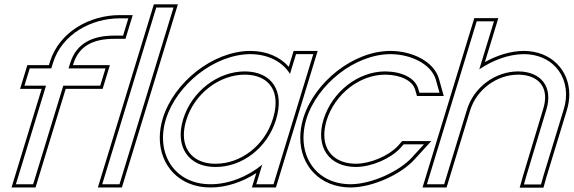

<svg xmlns="http://www.w3.org/2000/svg" viewBox="-20 -834 2659 890"><path d="M535 -749H575L550.5 -669H510.5C407.5 -669 334.4 -633 305.8 -543L297.8 -517H429.1H469.1L444.6 -437H404.6H273.4L145.9 -20L133.6 20H53.6L65.9 -20L193.4 -437H133.4H93.4L117.8 -517H157.8H217.8L225.8 -543C267.7 -677 404.4 -749 535 -749ZM535 -764C399.6 -764 255.9 -689.5 211.4 -547.4L206.7 -532H106.7L73.1 -422H173.1L33.4 35H144.7L284.5 -422H455.7L489.3 -532H318.1L320.1 -538.5C346.2 -620.7 411 -654 510.5 -654H561.6L595.3 -764Z M692 -759 704.3 -799H784.3L772 -759L546.1 -20L533.9 20H453.9L466.1 -20ZM693.2 -814 433.6 35H545L804.6 -814Z M748.9 -281C797.8 -441 973.8 -582 1139.7 -583C1223.3 -583 1290.3 -547.1 1324.2 -491.3L1340 -543L1352.2 -583H1432.2L1420 -543L1341.1 -284.8L1339.9 -281L1260.1 -20L1247.9 20H1167.9L1180.1 -20L1195.6 -70.8C1128 -15.1 1039.3 20.5 955.4 20C788.6 20 700.3 -122 748.9 -281ZM828.9 -281C789.5 -152 855.3 -59 979.8 -60C1103.7 -60 1218.5 -148.8 1258.5 -276.3L1259.9 -281C1299.7 -411 1241.5 -502 1115.3 -503C989.9 -503 868.7 -411 828.9 -281ZM734.6 -285.4C725.2 -254.8 720.7 -224.7 720.6 -195.8C720.4 -66.9 811.3 35 955.3 35C1028.8 35.4 1104.5 9.5 1168.1 -31.9L1147.6 35H1259L1452.5 -598H1341.1L1318.6 -524.3C1277.7 -571 1214.7 -598 1139.7 -598C966.1 -597 785.4 -451.6 734.6 -285.4ZM843.3 -276.6C881.2 -400.6 997.2 -488 1115.2 -488C1135.9 -487.8 1154.5 -485.1 1170.6 -480.2C1244.7 -457.6 1276.9 -387.9 1245.6 -285.4L1244.1 -280.7C1206 -159.1 1096.5 -75 979.8 -75C958.7 -74.8 940 -77.5 923.3 -82.5C848.7 -105 812.5 -176.2 843.3 -276.6Z M2000.5 -464 2017.2 -404H1924.2L1918.3 -424C1903.2 -473 1843 -502 1766.3 -503C1640.9 -503 1520.5 -410 1479.9 -281C1440.5 -152 1505.5 -60 1630.8 -60C1703.6 -61 1788.5 -98 1834.3 -146L1851.1 -165H1945.1L1889.4 -104C1830.9 -40 1704.4 19 1606.4 20C1439.6 20 1352 -121 1399.9 -281C1448.8 -441 1624 -583 1790.7 -583H1791.9C1888.2 -582 1980.2 -535 2000.5 -464ZM2014.9 -468.1C1991.8 -549.1 1891.7 -597 1792 -598H1790.7C1616.2 -598 1436.4 -451.6 1385.5 -285.3C1376.4 -254.9 1372 -225 1371.9 -196.3C1371.5 -66.8 1461.8 35 1606.5 35C1709.7 33.9 1838.5 -26.1 1900.5 -93.9L1979.1 -180H1844.3L1823.2 -156.1C1780 -111.2 1698.7 -75.9 1630.7 -75C1609.9 -75 1590.7 -77.8 1574 -82.8C1499.2 -105.6 1463.6 -176.2 1494.2 -276.6C1533 -399.6 1648.3 -488 1766.2 -488C1840.4 -487 1891.9 -458.6 1903.9 -419.7L1912.9 -389H2036.9Z M2499.3 -20 2487.7 21H2408.7L2420 -19L2512.7 -326C2544.5 -430 2489.4 -502 2382.8 -503C2275.8 -503 2176.5 -430 2144.7 -326L2132.4 -286L2051.1 -20L2038.9 20H1958.9L1971.1 -20L2052.4 -286L2064.7 -326L2177.5 -695L2189.7 -735H2269.7L2257.5 -695L2201.7 -512.6C2264.8 -555.4 2338.5 -582.5 2407.2 -583C2553.3 -583 2635.1 -461 2592.8 -326ZM2513.7 -15.8 2607.1 -321.6C2615 -346.8 2618.9 -371.9 2618.9 -396C2619 -508.6 2535.1 -598 2407.2 -598C2346.9 -597.6 2283.8 -577.6 2227.7 -546.3L2290 -750H2178.6L1938.6 35H2050L2159 -321.6C2188.9 -419.2 2282.6 -488 2382.7 -488C2401.3 -487.8 2418.1 -485.3 2432.7 -480.9C2494 -462.2 2522.4 -409 2498.3 -330.3L2405.6 -23.2L2388.9 36H2499.1Z"/></svg>

Font: Nordica Plus
Style: NordicaClassicLtExtOblOl
Weight: 300
Version: Version 1.01